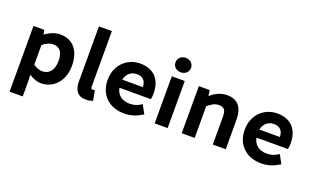

<svg xmlns="http://www.w3.org/2000/svg" viewBox="-93 -1197 3058 1881"><g transform="rotate(20 1435.5 -257.0)"><path d="M561 -253C561 -402 487 -503 351 -503C293 -503 240 -478 194 -445L186 -491H73V194H210V30L207 -31C246 -5 290 12 333 12C456 12 561 -87 561 -253ZM316 -388C388 -388 421 -342 421 -252C421 -151 370 -103 307 -103C279 -103 248 -111 210 -136V-342C247 -372 282 -388 316 -388Z M864 2 872 -2 853 -106 843 -104C834 -102 832 -102 827 -102C822 -102 812 -105 812 -129V-706H677V-132C677 -47 711 12 799 12C826 12 848 8 864 2Z M1381 -43 1390 -47 1341 -137 1331 -131C1296 -108 1261 -97 1217 -97C1140 -97 1085 -136 1071 -210H1398L1400 -218C1403 -230 1405 -250 1405 -272C1405 -407 1333 -503 1184 -503C1052 -503 936 -404 936 -245C936 -84 1046 12 1200 12C1270 12 1333 -12 1381 -43ZM1285 -294H1070C1084 -360 1131 -394 1187 -394C1250 -394 1282 -360 1285 -294Z M1583 -708C1538 -708 1502 -677 1502 -632C1502 -588 1538 -557 1583 -557C1628 -557 1664 -588 1664 -632C1664 -677 1628 -708 1583 -708ZM1650 -491H1515V0H1650Z M1932 -331C1973 -365 2003 -384 2046 -384C2099 -384 2121 -363 2121 -288V0H2256V-306C2256 -428 2206 -503 2091 -503C2018 -503 1966 -472 1918 -432L1910 -491H1797V0H1932Z M2810 -43 2819 -47 2770 -137 2760 -131C2725 -108 2690 -97 2646 -97C2569 -97 2514 -136 2500 -210H2827L2829 -218C2832 -230 2834 -250 2834 -272C2834 -407 2762 -503 2613 -503C2481 -503 2365 -404 2365 -245C2365 -84 2475 12 2629 12C2699 12 2762 -12 2810 -43ZM2714 -294H2499C2513 -360 2560 -394 2616 -394C2679 -394 2711 -360 2714 -294Z"/></g></svg>

Font: Falling Sky
Style: SeBd
Weight: 600
Designer: Paul D. Hunt
Foundry: Adobe Systems Incorporated
Version: Version 1.02